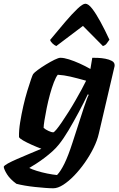

<svg xmlns="http://www.w3.org/2000/svg" viewBox="-86 -810 641 1030"><path d="M200 200Q182 200 156 198Q130 196 101.5 193Q73 190 47 185.5Q21 181 2 176Q-32 151 -48 125.5Q-64 100 -66 85Q-64 78 -44 67Q-24 56 6 43Q36 30 70.5 15.5Q105 1 136 -12Q112 -21 85 -33Q58 -45 38 -56.5Q18 -68 16 -75Q15 -110 22 -153.5Q29 -197 39 -241Q49 -285 60.5 -322.5Q72 -360 80.5 -384.5Q89 -409 92 -413Q98 -421 117 -435Q136 -449 160.5 -464Q185 -479 206.5 -489.5Q228 -500 238 -500Q257 -500 284 -491.5Q311 -483 341 -469.5Q371 -456 399 -440L409 -500Q419 -500 438.5 -499.5Q458 -499 479 -495Q500 -491 514.5 -483Q529 -475 529 -460Q529 -457 528.5 -454Q528 -451 527 -448L444 -93Q436 -57 416 -16.5Q396 24 369 62.5Q342 101 312 132Q282 163 253 181.5Q224 200 200 200ZM220 129Q240 108 260 67Q280 26 303 -45L364 -233Q373 -259 379.5 -277Q386 -295 390 -301L385 -304Q363 -258 336 -207.5Q309 -157 282 -111.5Q255 -66 230 -35Q215 -16 195 2Q175 20 152.5 37Q130 54 109 67.5Q88 81 71 91Q84 98 111 106.5Q138 115 168 121Q198 127 220 129ZM199 -100Q204 -100 216.5 -115Q229 -130 246 -155Q263 -180 282 -210Q301 -240 319 -271.5Q337 -303 352 -330.5Q367 -358 376 -377Q326 -391 291.5 -399Q257 -407 224 -409Q214 -397 203 -368.5Q192 -340 182 -303.5Q172 -267 164.5 -230Q157 -193 152.5 -164.5Q148 -136 148 -124Q158 -115 174.5 -107.5Q191 -100 199 -100ZM216 -563Q206 -567 195.5 -577Q185 -587 183 -596Q226 -648 263.5 -692Q301 -736 329.5 -763Q358 -790 372 -790Q388 -790 408.5 -763.5Q429 -737 453 -693Q477 -649 501 -597Q494 -588 487 -577.5Q480 -567 466 -563L359 -671Z"/></svg>

Font: Texturina 12pt Black
Style: Italic
Weight: 900
Italic angle: -11°
Designer: Guillermo Torres Carreño
Foundry: Omnibus-Type
Version: Version 1.002